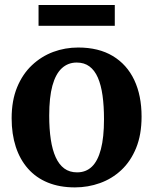

<svg xmlns="http://www.w3.org/2000/svg" viewBox="-20 -762 632 792"><path d="M28 -274Q28 -347 50.5 -401.8Q73 -456.5 111.8 -493Q150.5 -529.5 199.5 -547.8Q248.5 -566 302.5 -566Q387 -566 445.2 -531Q503.5 -496 533.8 -432Q564 -368 564 -281Q564 -206.5 541.5 -151.5Q519 -96.5 480.5 -60.5Q442 -24.5 392.5 -6.8Q343 11 289 11Q226 11 177.5 -8.8Q129 -28.5 95.8 -66Q62.5 -103.5 45.2 -156.2Q28 -209 28 -274ZM298 -51Q334.5 -51 359 -74.5Q383.5 -98 396.2 -146.5Q409 -195 409 -270Q409 -324.5 403 -367.8Q397 -411 383.8 -441.5Q370.5 -472 349 -488Q327.5 -504 296.5 -504Q260.5 -504 235 -480.5Q209.5 -457 196.2 -408.8Q183 -360.5 183 -285Q183 -230 189.5 -186.8Q196 -143.5 209.8 -113.2Q223.5 -83 245.2 -67Q267 -51 298 -51ZM453.5 -741.5V-655.5H139V-741.5Z"/></svg>

Font: Merriweather 28pt
Style: Bold
Weight: 700
Version: Version 2.100